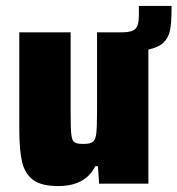

<svg xmlns="http://www.w3.org/2000/svg" viewBox="-20 -619 598 647"><path d="M558 -599V-583Q558 -540 552.5 -515Q547 -490 530 -474.5Q513 -459 480 -452V0H314L310 -59H301Q268 8 176 8Q120 8 92 -12.5Q64 -33 54.5 -73Q45 -113 45 -183V-510H218V-239Q218 -184 220.5 -164.5Q223 -145 231 -139.5Q239 -134 261 -134Q284 -134 293 -141Q302 -148 304.5 -169.5Q307 -191 307 -247V-510H387Q414 -510 426.5 -515.5Q439 -521 443.5 -533.5Q448 -546 448 -571V-599Z"/></svg>

Font: Saira Semi Condensed ExtraBold
Style: Regular
Weight: 800
Width: 4
Designer: Hector Gatti with collaboration of the Omnibus-Type team
Foundry: Omnibus-Type
Version: Version 1.001; ttfautohint (v1.8)